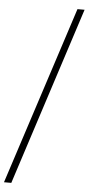

<svg xmlns="http://www.w3.org/2000/svg" viewBox="-64 -859 472 1021"><g transform="rotate(5 171.5 -348.5)"><path d="M307 -824H345L37 127H-2Z"/></g></svg>

Font: TypoPRO Montserrat
Style: Regular
Weight: 275
Designer: Julieta Ulanovsky
Foundry: Julieta Ulanovsky
Version: Version 6.001